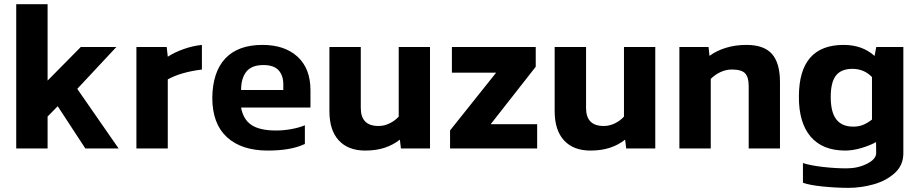

<svg xmlns="http://www.w3.org/2000/svg" viewBox="-20 -709 4391 917"><path d="M207.3 0V-152.4L255.6 -201.7L387.6 0H546.4L349 -284.5L535.6 -484.4H365.7L207.3 -324V-688.9H57.5V0Z M781.3 0V-329.8Q843.9 -364.5 944.3 -376.9V-494.5Q900.9 -490.2 857.1 -474.6Q813.3 -459 781.3 -438.2L776.3 -484.4H631.5V0Z M1436.1 -21.3V-110.6Q1408.9 -99.3 1371.8 -92.5Q1334.8 -85.7 1298.4 -85.7Q1220.4 -85.7 1180.9 -112.2Q1141.4 -138.7 1131.5 -195.3H1462.8V-278.2Q1462.8 -381.4 1401.4 -437.9Q1339.9 -494.5 1233.6 -494.5Q1117.1 -494.5 1056.4 -430.2Q995.7 -365.9 993.9 -242.8Q993.9 -118.2 1063.6 -54.1Q1133.3 10.1 1259.1 10.1Q1314.5 10.1 1358.1 2.4Q1401.7 -5.4 1436.1 -21.3ZM1238.3 -398.3Q1288 -398.3 1310.6 -373.3Q1333.1 -348.3 1333.1 -305.9V-279.1H1131.5Q1131.5 -335.5 1156.8 -367Q1182.1 -398.4 1238.3 -398.3Z M1889.8 -42.1 1894.9 0H2033.7V-484.4H1884.3V-152.2Q1866.6 -132.4 1840.9 -119.9Q1815.3 -107.3 1787.9 -107.3Q1745 -107.3 1724.1 -128.9Q1703.1 -150.5 1703.1 -193.6V-484.4H1553.3V-177.8Q1553.3 -87 1598.1 -38.4Q1642.9 10.1 1723.8 10.1Q1776.5 10.1 1817.1 -3.3Q1857.6 -16.7 1889.8 -42.1Z M2545.5 0V-115.7H2323.5L2538.7 -390.3V-484.4H2138.3V-362H2349.6L2129.5 -86.1V0Z M2965.7 -42.1 2970.7 0H3109.6V-484.4H2960.1V-152.2Q2942.4 -132.4 2916.8 -119.9Q2891.1 -107.3 2863.7 -107.3Q2820.8 -107.3 2799.9 -128.9Q2779 -150.5 2779 -193.6V-484.4H2629.1V-177.8Q2629.1 -87 2673.9 -38.4Q2718.7 10.1 2799.6 10.1Q2852.4 10.1 2892.9 -3.3Q2933.4 -16.7 2965.7 -42.1Z M3374.6 0V-332.1Q3394 -352 3420.5 -364.5Q3447 -377 3474.9 -377Q3521 -377 3538.4 -359Q3555.8 -341.1 3555.8 -298V0H3705.2V-316.9Q3705.2 -408 3667 -451.2Q3628.7 -494.5 3545.6 -494.5Q3491.7 -494.5 3446.8 -480.6Q3401.9 -466.8 3368.7 -442.2L3364 -484.4H3224.8V0Z M4294.4 -484.4V22Q4294.8 79.4 4254.1 116.8Q4213.4 154.1 4153.1 171.2Q4092.7 188.2 4031.8 188.2Q3974.5 188.2 3910.6 181.8Q3846.7 175.4 3814.9 163.8V69.8Q3851.9 81.7 3911.3 88.4Q3970.7 95.1 4023 95.1Q4077.6 95.1 4121.2 72.9Q4164.7 50.7 4164.7 22L4164.1 -30.5Q4135 -14.2 4093.8 -2Q4052.6 10.1 4017.1 10.1Q3908 10.1 3851.4 -56.7Q3794.9 -123.4 3795.6 -247.4Q3795.6 -494.5 4009.1 -494.5Q4098.9 -494.5 4157 -441.8L4165 -484.4ZM4054.8 -104.2Q4082.3 -104.2 4103.3 -113.1Q4124.2 -122 4144.6 -137.9V-341.1Q4106.3 -380.2 4051.7 -380.2Q3997.6 -380.2 3972.6 -348.3Q3947.6 -316.5 3947.6 -245.4Q3947.6 -172.8 3974.5 -138.5Q4001.3 -104.2 4054.8 -104.2Z"/></svg>

Font: Arad-FD-VF Thin
Style: Regular
Weight: 100
Designer: Mohammad Darvishi
Version: Version 1.010;September 21, 2024;FontCreator 15.0.0.2992 64-